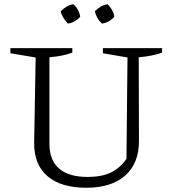

<svg xmlns="http://www.w3.org/2000/svg" viewBox="-20 -876 807 905"><path d="M387 9Q268 9 204.5 -45Q141 -99 141 -200L148 -605L29 -625V-649H321V-628Q300 -620 274 -614.5Q248 -609 213 -606V-198Q213 -121 258.5 -81.5Q304 -42 393 -42Q458 -42 501 -62Q544 -82 576 -127L581 -605L465 -625V-649H744V-628Q722 -620 695 -614.5Q668 -609 634 -606L635 -211Q635 -106 570 -48.5Q505 9 387 9ZM326 -856Q339 -845 347.5 -829Q356 -813 358 -797Q348 -785 332.5 -776Q317 -767 300 -765Q289 -776 279.5 -791Q270 -806 266 -823Q278 -835 293.5 -844.5Q309 -854 326 -856ZM487 -856Q499 -845 508 -829Q517 -813 519 -797Q509 -785 493.5 -776Q478 -767 461 -765Q448 -776 439.5 -791Q431 -806 427 -823Q439 -835 454.5 -844.5Q470 -854 487 -856Z"/></svg>

Font: Piazzolla 24pt Light
Style: Regular
Weight: 300
Designer: Juan Pablo del Peral
Foundry: Huerta Tipografica
Version: Version 2.005